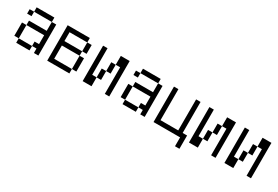

<svg xmlns="http://www.w3.org/2000/svg" viewBox="51 -1360 3398 2346"><g transform="rotate(30 1750.0 -187.5)"><path d="M125 -62.5V0H312.5V-62.5ZM125 -62.5V-250H62.5V-62.5ZM375 -62.5V0H437.5V-437.5H375Q375 -437.5 375 -312.5H125V-250H375Q375 -250 375 -125H312.5V-62.5ZM125 -437.5H62.5V-375H125ZM125 -437.5H375V-500H125Z M562.5 -500Q562.5 -500 562.5 0H875V-62.5H625V-250H875V-62.5H937.5V-250H875V-312.5H625Q625 -312.5 625 -437.5H875Q875 -437.5 875 -312.5H937.5Q937.5 -312.5 937.5 -437.5H875V-500Z M1062.5 -500Q1062.5 -500 1062.5 0H1187.5Q1187.5 0 1187.5 -125H1125Q1125 -125 1125 -500ZM1375 -375Q1375 -375 1375 0H1437.5Q1437.5 0 1437.5 -500H1312.5Q1312.5 -500 1312.5 -375H1250Q1250 -375 1250 -250H1187.5Q1187.5 -250 1187.5 -125H1250Q1250 -125 1250 -250H1312.5Q1312.5 -250 1312.5 -375Z M1625 -62.5V0H1812.5V-62.5ZM1625 -62.5V-250H1562.5V-62.5ZM1875 -62.5V0H1937.5V-437.5H1875Q1875 -437.5 1875 -312.5H1625V-250H1875Q1875 -250 1875 -125H1812.5V-62.5ZM1625 -437.5H1562.5V-375H1625ZM1625 -437.5H1875V-500H1625Z M2437.5 0Q2437.5 0 2437.5 125H2500V-62.5H2437.5V-500H2375V-62.5H2125V-500H2062.5Q2062.5 -500 2062.5 0Z M2562.5 -500Q2562.5 -500 2562.5 0H2687.5Q2687.5 0 2687.5 -125H2625Q2625 -125 2625 -500ZM2875 -375Q2875 -375 2875 0H2937.5Q2937.5 0 2937.5 -500H2812.5Q2812.5 -500 2812.5 -375H2750Q2750 -375 2750 -250H2687.5Q2687.5 -250 2687.5 -125H2750Q2750 -125 2750 -250H2812.5Q2812.5 -250 2812.5 -375Z M3062.5 -500Q3062.5 -500 3062.5 0H3187.5Q3187.5 0 3187.5 -125H3125Q3125 -125 3125 -500ZM3375 -375Q3375 -375 3375 0H3437.5Q3437.5 0 3437.5 -500H3312.5Q3312.5 -500 3312.5 -375H3250Q3250 -375 3250 -250H3187.5Q3187.5 -250 3187.5 -125H3250Q3250 -125 3250 -250H3312.5Q3312.5 -250 3312.5 -375Z"/></g></svg>

Font: CalcUnifontExMono
Style: Regular
Weight: 500
Version: Version 15.0.06